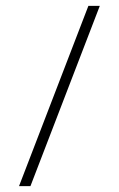

<svg xmlns="http://www.w3.org/2000/svg" viewBox="-20 -598 406 656"><path d="M45 38 282 -578H321L84 38Z"/></svg>

Font: Genos Light
Style: Regular
Weight: 300
Designer: Robert E. Leuschke
Foundry: Robert E. Leuschke
Version: Version 1.010